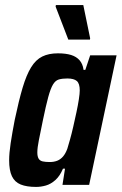

<svg xmlns="http://www.w3.org/2000/svg" viewBox="-20 -728 479 756"><path d="M122 8Q85 8 61.5 -1.5Q38 -11 27 -34Q16 -57 16 -97Q16 -125 22 -164.5Q28 -204 38 -256Q54 -332 69 -382.5Q84 -433 102.5 -463Q121 -493 146.5 -505.5Q172 -518 208 -518Q239 -518 260 -511.5Q281 -505 293.5 -490.5Q306 -476 309 -453H316L335 -510H439L331 0H226L236 -64H228Q216 -35 198 -19Q180 -3 160.5 2.5Q141 8 122 8ZM176 -90Q192 -90 205 -95Q218 -100 228 -111.5Q238 -123 245 -142Q249 -155 255.5 -178Q262 -201 268.5 -229.5Q275 -258 281 -286Q287 -314 290.5 -337Q294 -360 294 -372Q294 -399 282.5 -409Q271 -419 245 -419Q225 -419 211.5 -415Q198 -411 188.5 -395Q179 -379 170 -346Q161 -313 149 -255Q139 -206 133 -176Q127 -146 127 -128Q127 -112 132 -103.5Q137 -95 148 -92.5Q159 -90 176 -90ZM249 -572 199 -702 200 -708H308L335 -577L334 -572Z"/></svg>

Font: Saira Condensed SemiBold
Style: Italic
Weight: 600
Width: 3
Italic angle: -12°
Designer: Hector Gatti with collaboration of the Omnibus-Type team
Foundry: Omnibus-Type
Version: Version 1.101